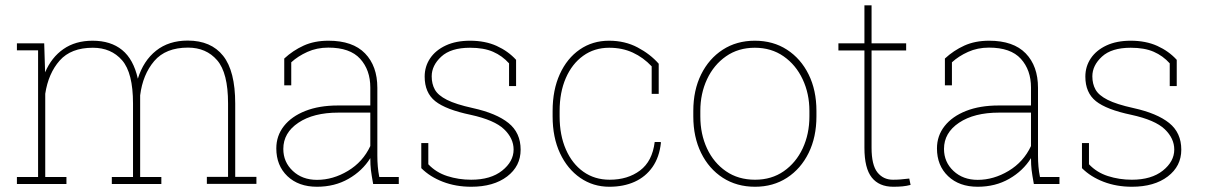

<svg xmlns="http://www.w3.org/2000/svg" viewBox="-20 -691 4525 721"><path d="M43.5 0V-26.4H123V-502H43.5V-528.3H146L149.4 -419.4Q173.3 -475.6 218.3 -506.8Q263.2 -538.1 327.6 -538.1Q396 -538.1 438.7 -503.2Q481.4 -468.3 497.6 -395.5Q518.6 -462.9 566.2 -500.7Q613.8 -538.6 685.1 -538.6Q772.5 -538.6 817.9 -481.4Q863.3 -424.3 863.3 -301.8V-26.9H942.9V-0.5H756.8V-26.9H836.4V-302.7Q836.4 -417.5 795.4 -464.8Q754.4 -512.2 686 -512.2Q602.1 -512.2 559.1 -461.7Q516.1 -411.1 506.3 -333V-26.4H585.9V0H399.9V-26.4H479.5V-302.2Q479.5 -417.5 438.5 -464.6Q397.5 -511.7 328.6 -511.7Q246.6 -511.7 204.1 -463.6Q161.6 -415.5 149.9 -338.9V-26.4H229.5V0Z M1170.4 10.3Q1101.1 10.3 1059.3 -29.5Q1017.6 -69.3 1017.6 -133.8Q1017.6 -181.2 1046.1 -217.5Q1074.7 -253.9 1126.7 -274.4Q1178.7 -294.9 1249 -294.9H1370.6V-362.3Q1370.6 -428.2 1332.5 -470.2Q1294.4 -512.2 1212.9 -512.2Q1169.9 -512.2 1134.3 -496.1Q1098.6 -480 1073.7 -457V-370.6H1047.4V-471.2Q1080.1 -501.5 1120.4 -519.8Q1160.6 -538.1 1213.4 -538.1Q1304.7 -538.1 1350.8 -490.5Q1397 -442.9 1397 -361.3V-106.4Q1397 -85.9 1398.7 -65.9Q1400.4 -45.9 1404.3 -26.4H1477.5V0H1381.3Q1375 -34.7 1372.8 -53Q1370.6 -71.3 1370.6 -97.2Q1340.8 -49.3 1288.8 -19.5Q1236.8 10.3 1170.4 10.3ZM1170.4 -15.6Q1230.5 -15.6 1286.6 -49.3Q1342.8 -83 1370.6 -142.6V-268.1H1250.5Q1157.2 -268.1 1100.6 -230.2Q1043.9 -192.4 1043.9 -131.8Q1043.9 -82.5 1079.6 -49.1Q1115.2 -15.6 1170.4 -15.6Z M1749.5 10.3Q1691.9 10.3 1643.3 -8.3Q1594.7 -26.9 1562 -59.6V-153.8H1588.4V-74.2Q1617.2 -43.5 1659.7 -29.8Q1702.1 -16.1 1749.5 -16.1Q1822.8 -16.1 1865.7 -50.3Q1908.7 -84.5 1908.7 -129.4Q1908.7 -171.4 1872.8 -205.8Q1836.9 -240.2 1747.6 -259.8Q1654.3 -279.3 1614.5 -311Q1574.7 -342.8 1574.7 -403.3Q1574.7 -441.4 1595.2 -471.9Q1615.7 -502.4 1654.1 -520.3Q1692.4 -538.1 1745.1 -538.1Q1801.8 -538.1 1845 -518.6Q1888.2 -499 1918 -466.3V-367.7H1891.6V-453.1Q1866.2 -481.4 1831.5 -496.6Q1796.9 -511.7 1745.1 -511.7Q1673.3 -511.7 1637.2 -478.5Q1601.1 -445.3 1601.1 -404.3Q1601.1 -376 1613 -354.5Q1625 -333 1658.2 -316.2Q1691.4 -299.3 1755.4 -285.2Q1844.2 -265.6 1889.6 -229Q1935.1 -192.4 1935.1 -128.9Q1935.1 -66.9 1884.3 -28.3Q1833.5 10.3 1749.5 10.3Z M2268.1 10.3Q2207.5 10.3 2159.2 -22.9Q2110.8 -56.2 2083 -115.5Q2055.2 -174.8 2055.2 -253.9V-274.4Q2055.2 -353.5 2082.3 -412.8Q2109.4 -472.2 2157.2 -505.1Q2205.1 -538.1 2267.1 -538.1Q2326.7 -538.1 2374.3 -512.9Q2421.9 -487.8 2453.6 -451.7V-338.4H2427.2V-441.9Q2396 -475.1 2356.4 -493.4Q2316.9 -511.7 2267.6 -511.7Q2211.9 -511.7 2169.9 -481.4Q2127.9 -451.2 2104.7 -397.7Q2081.5 -344.2 2081.5 -274.4V-253.9Q2081.5 -183.6 2105 -129.9Q2128.4 -76.2 2170.7 -46.1Q2212.9 -16.1 2269.5 -16.1Q2337.4 -16.1 2383.5 -50.8Q2429.7 -85.4 2438.5 -157.7H2460.9L2461.9 -154.8Q2456.1 -100.6 2430.2 -63.7Q2404.3 -26.9 2363 -8.3Q2321.8 10.3 2268.1 10.3Z M2815.4 10.3Q2746.6 10.3 2694.3 -23.4Q2642.1 -57.1 2612.8 -116.7Q2583.5 -176.3 2583.5 -253.9V-274.4Q2583.5 -352.1 2612.8 -411.4Q2642.1 -470.7 2694.1 -504.4Q2746.1 -538.1 2814.5 -538.1Q2883.3 -538.1 2935.3 -504.4Q2987.3 -470.7 3016.6 -411.4Q3045.9 -352.1 3045.9 -274.4V-253.9Q3045.9 -176.3 3016.6 -116.7Q2987.3 -57.1 2935.3 -23.4Q2883.3 10.3 2815.4 10.3ZM2815.4 -16.1Q2877.4 -16.1 2923.3 -48.1Q2969.2 -80.1 2994.4 -134Q3019.5 -188 3019.5 -253.9V-274.4Q3019.5 -339.4 2994.1 -393.3Q2968.8 -447.3 2922.6 -479.5Q2876.5 -511.7 2814.5 -511.7Q2752.4 -511.7 2706.3 -479.5Q2660.2 -447.3 2635 -393.3Q2609.9 -339.4 2609.9 -274.4V-253.9Q2609.9 -187.5 2635 -133.5Q2660.2 -79.6 2706.3 -47.9Q2752.4 -16.1 2815.4 -16.1Z M3334.5 10.3Q3281.2 10.3 3253.7 -24.4Q3226.1 -59.1 3226.1 -136.2V-501.5H3128.4V-528.3H3226.1V-670.9H3252.9V-528.3H3382.8V-501.5H3252.9V-136.2Q3252.9 -71.3 3274.9 -43.7Q3296.9 -16.1 3333 -16.1Q3348.6 -16.1 3360.8 -17.1Q3373 -18.1 3394.5 -20.5L3399.4 3.4Q3384.8 7.3 3369.4 8.8Q3354 10.3 3334.5 10.3Z M3651.4 10.3Q3582 10.3 3540.3 -29.5Q3498.5 -69.3 3498.5 -133.8Q3498.5 -181.2 3527.1 -217.5Q3555.7 -253.9 3607.7 -274.4Q3659.7 -294.9 3730 -294.9H3851.6V-362.3Q3851.6 -428.2 3813.5 -470.2Q3775.4 -512.2 3693.8 -512.2Q3650.9 -512.2 3615.2 -496.1Q3579.6 -480 3554.7 -457V-370.6H3528.3V-471.2Q3561 -501.5 3601.3 -519.8Q3641.6 -538.1 3694.3 -538.1Q3785.6 -538.1 3831.8 -490.5Q3877.9 -442.9 3877.9 -361.3V-106.4Q3877.9 -85.9 3879.6 -65.9Q3881.3 -45.9 3885.3 -26.4H3958.5V0H3862.3Q3856 -34.7 3853.8 -53Q3851.6 -71.3 3851.6 -97.2Q3821.8 -49.3 3769.8 -19.5Q3717.8 10.3 3651.4 10.3ZM3651.4 -15.6Q3711.4 -15.6 3767.6 -49.3Q3823.7 -83 3851.6 -142.6V-268.1H3731.4Q3638.2 -268.1 3581.5 -230.2Q3524.9 -192.4 3524.9 -131.8Q3524.9 -82.5 3560.5 -49.1Q3596.2 -15.6 3651.4 -15.6Z M4230.5 10.3Q4172.9 10.3 4124.3 -8.3Q4075.7 -26.9 4043 -59.6V-153.8H4069.3V-74.2Q4098.1 -43.5 4140.6 -29.8Q4183.1 -16.1 4230.5 -16.1Q4303.7 -16.1 4346.7 -50.3Q4389.6 -84.5 4389.6 -129.4Q4389.6 -171.4 4353.8 -205.8Q4317.9 -240.2 4228.5 -259.8Q4135.3 -279.3 4095.5 -311Q4055.7 -342.8 4055.7 -403.3Q4055.7 -441.4 4076.2 -471.9Q4096.7 -502.4 4135 -520.3Q4173.3 -538.1 4226.1 -538.1Q4282.7 -538.1 4325.9 -518.6Q4369.1 -499 4398.9 -466.3V-367.7H4372.6V-453.1Q4347.2 -481.4 4312.5 -496.6Q4277.8 -511.7 4226.1 -511.7Q4154.3 -511.7 4118.2 -478.5Q4082 -445.3 4082 -404.3Q4082 -376 4094 -354.5Q4106 -333 4139.2 -316.2Q4172.4 -299.3 4236.3 -285.2Q4325.2 -265.6 4370.6 -229Q4416 -192.4 4416 -128.9Q4416 -66.9 4365.2 -28.3Q4314.5 10.3 4230.5 10.3Z"/></svg>

Font: Roboto Slab LO Thin
Style: Regular
Weight: 250
Designer: Google
Version: Version 2.00;September 28, 2018;FontCreator 11.5.0.2427 64-b